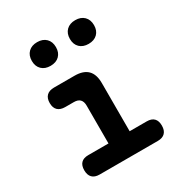

<svg xmlns="http://www.w3.org/2000/svg" viewBox="-184 -913 968 1037"><g transform="rotate(-30 300.0 -394.0)"><path d="M498.7 -121.5Q528.5 -121.5 543.5 -106.2Q558.5 -90.9 558.5 -61.1Q558.5 -31.3 543.1 -15.7Q527.8 0 498 0H135Q105.2 0 89.8 -15.7Q74.5 -31.3 74.5 -61.1Q74.5 -90.9 89.5 -106.2Q104.5 -121.5 134.3 -121.5ZM260.4 -50.5V-357.3Q260.4 -382.9 247.9 -395.7Q235.5 -408.5 209.9 -408.5H156.7Q126.2 -408.5 110.3 -423.8Q94.5 -439.1 94.5 -468.9Q94.5 -498.7 110.3 -514.3Q126.2 -530 156.7 -530H284.4Q338.7 -530 365.6 -503.1Q392.4 -476.3 392.4 -422V-50.5ZM437.2 -640.6Q402.6 -640.6 382.3 -660.4Q362 -680.3 362 -714.1Q362 -748.3 382.3 -768.3Q402.6 -788.2 437.2 -788.2Q471.8 -788.2 492.1 -768.3Q512.4 -748.3 512.4 -714.1Q512.4 -680.3 492.1 -660.4Q471.8 -640.6 437.2 -640.6ZM199.8 -640.6Q165.2 -640.6 144.9 -660.4Q124.6 -680.3 124.6 -714.1Q124.6 -748.3 144.9 -768.3Q165.2 -788.2 199.8 -788.2Q234.4 -788.2 254.7 -768.3Q275 -748.3 275 -714.1Q275 -680.3 254.7 -660.4Q234.4 -640.6 199.8 -640.6Z"/></g></svg>

Font: Maple Mono
Style: Regular
Weight: 400
Monospace: yes
Designer: subframe7536
Version: Version 7.300